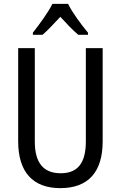

<svg xmlns="http://www.w3.org/2000/svg" viewBox="-20 -963 625 993"><path d="M332 -943H251C230 -900 186 -840 150 -794V-783H200C227 -806 259 -841 292 -876C324 -841 355 -808 385 -783H435V-794C400 -836 354 -898 332 -943ZM511 -232V-714H424V-232C424 -121 383 -67 294 -67C206 -67 160 -119 160 -231V-714H74V-232C74 -73 150 10 292 10C438 10 511 -75 511 -232Z"/></svg>

Font: Noto Sans Khmer Condensed
Style: Regular
Weight: 400
Width: 3
Designer: Danh Hong and the Monotype Design Team
Foundry: Monotype Imaging Inc.
Version: Version 2.004